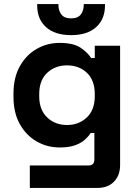

<svg xmlns="http://www.w3.org/2000/svg" viewBox="-20 -720 678 940"><path d="M46 -246V-262Q46 -340 77 -395.5Q108 -451 159.5 -480.5Q211 -510 272 -510Q340 -510 375 -486Q410 -462 426 -436H444V-496H568V88Q568 139 538 169.5Q508 200 458 200H126V90H414Q442 90 442 60V-69H424Q414 -53 396 -36.5Q378 -20 348 -9Q318 2 272 2Q211 2 159.5 -27.5Q108 -57 77 -112.5Q46 -168 46 -246ZM308 -108Q366 -108 405 -145Q444 -182 444 -249V-259Q444 -327 405.5 -363.5Q367 -400 308 -400Q250 -400 211 -363.5Q172 -327 172 -259V-249Q172 -182 211 -145Q250 -108 308 -108ZM328 -548Q249 -548 205.5 -587Q162 -626 162 -694V-700H266V-696Q266 -668 280.5 -649Q295 -630 328 -630Q361 -630 375.5 -649Q390 -668 390 -696V-700H494V-694Q494 -626 450.5 -587Q407 -548 328 -548Z"/></svg>

Font: Space Grotesk Variable Light
Style: Regular
Weight: 300
Designer: Florian Karsten
Foundry: Florian Karsten
Version: Version 2.000